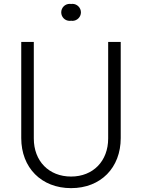

<svg xmlns="http://www.w3.org/2000/svg" viewBox="-20 -962 735 994"><path d="M348 12C502 12 605 -94 605 -247V-745H540V-245C540 -128 462 -48 348 -48C233 -48 155 -128 155 -245V-745H90V-247C90 -94 194 12 348 12ZM297 -898C297 -874 316 -854 341 -854C343 -854 346 -854 348 -855C350 -854 353 -854 355 -854C379 -854 399 -874 399 -898C399 -922 379 -942 355 -942C353 -942 350 -942 348 -941C346 -942 343 -942 341 -942C316 -942 297 -922 297 -898Z"/></svg>

Font: Mluvka Light
Style: Regular
Weight: 300
Designer: Modified by Jiří Krblich, Original typeface by Gumpita Rahayu
Foundry: Gumpita Rahayu & Jiří Krblich
Version: Version 2.000;Glyphs 3.1.1 (3134)